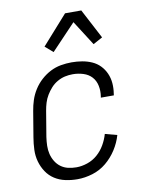

<svg xmlns="http://www.w3.org/2000/svg" viewBox="-86 -817 671 886"><g transform="rotate(-10 250.0 -374.0)"><path d="M205 8Q176 8 148.5 2Q121 -4 98.5 -18.5Q76 -33 61 -55.5Q46 -78 38.5 -104.5Q31 -131 32 -160Q33 -189 38 -218L58 -338Q62 -363 70 -387.5Q78 -412 92.5 -435Q107 -458 127.5 -476.5Q148 -495 171.5 -507Q195 -519 220.5 -523.5Q246 -528 271 -528Q296 -528 320 -524Q344 -520 365.5 -510.5Q387 -501 403 -484.5Q419 -468 428.5 -446.5Q438 -425 440 -401Q442 -377 438 -352L437 -344H376L377 -350Q381 -375 376 -399.5Q371 -424 355.5 -441Q340 -458 316 -465.5Q292 -473 267 -473Q248 -473 230 -469Q212 -465 194.5 -455Q177 -445 164 -430.5Q151 -416 141 -399.5Q131 -383 125.5 -365Q120 -347 117 -329L97 -209Q94 -188 93.5 -168Q93 -148 97.5 -129.5Q102 -111 112 -94.5Q122 -78 137 -67Q152 -56 170.5 -51.5Q189 -47 210 -47Q235 -47 261.5 -56Q288 -65 309 -83.5Q330 -102 344 -126.5Q358 -151 365 -176L421 -161Q411 -126 390.5 -94Q370 -62 341 -38Q312 -14 276 -3Q240 8 205 8ZM198 -589 161 -621 281 -756H357L430 -617L386 -593L312 -709Z"/></g></svg>

Font: Iosevka Light
Style: Italic
Weight: 300
Italic angle: -9°
Monospace: yes
Designer: Belleve Invis
Foundry: Belleve Invis
Version: Version 32.5.0; ttfautohint (v1.8.4)